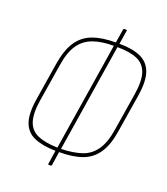

<svg xmlns="http://www.w3.org/2000/svg" viewBox="-151 -853 917 1052"><g transform="rotate(20 307.5 -327.5)"><path d="M258 93Q252 93 253 88L265 8Q188 7 139.5 -14.5Q91 -36 74 -86Q57 -136 71 -223L106 -441Q120 -527 152.5 -575Q185 -623 239.5 -643Q294 -663 373 -663L386 -744Q387 -748 391 -748H402Q408 -748 407 -744L394 -663Q472 -663 519.5 -641Q567 -619 584.5 -569Q602 -519 588 -432L553 -214Q540 -128 507 -79.5Q474 -31 420 -11.5Q366 8 286 8L274 88Q273 93 269 93ZM269 -12 369 -642Q299 -642 249.5 -624.5Q200 -607 169.5 -563.5Q139 -520 127 -441L92 -224Q79 -144 94 -98Q109 -52 152.5 -33Q196 -14 269 -12ZM290 -12Q361 -14 410 -30.5Q459 -47 489.5 -91Q520 -135 532 -214L567 -431Q580 -512 565 -558Q550 -604 506.5 -623Q463 -642 390 -642Z"/></g></svg>

Font: Sofia Sans Condensed Thin
Style: Italic
Weight: 250
Italic angle: -9°
Version: Version 4.100